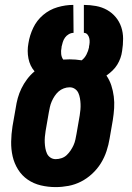

<svg xmlns="http://www.w3.org/2000/svg" viewBox="-20 -755 540 783"><path d="M207 8Q176 8 146.5 1Q117 -6 93 -22.5Q69 -39 53.5 -64Q38 -89 31.5 -117.5Q25 -146 25.5 -177Q26 -208 31 -240L44 -314Q47 -335 52.5 -355Q58 -375 67.5 -394.5Q77 -414 90.5 -432Q104 -450 121 -464Q102 -486 96 -516.5Q90 -547 96 -579Q101 -611 115.5 -641.5Q130 -672 156 -694Q182 -716 214.5 -725.5Q247 -735 279 -735L280 -621Q270 -621 260.5 -615.5Q251 -610 245 -601.5Q239 -593 236 -583Q233 -573 231 -564V-561Q228 -548 229.5 -534.5Q231 -521 238 -512Q244 -512 251 -512.5Q258 -513 264 -513Q277 -513 288.5 -512Q300 -511 313 -509Q325 -518 332.5 -532.5Q340 -547 343 -562V-565Q345 -574 345.5 -582.5Q346 -591 344 -599.5Q342 -608 336.5 -614.5Q331 -621 322 -621V-735Q347 -735 371.5 -730.5Q396 -726 416.5 -714.5Q437 -703 452 -685Q467 -667 474.5 -644.5Q482 -622 482 -597Q482 -572 478 -547Q476 -532 471 -518Q466 -504 458 -491Q450 -478 438.5 -467Q427 -456 414 -447Q427 -428 434 -406.5Q441 -385 444 -361.5Q447 -338 445.5 -314Q444 -290 440 -265L427 -190Q423 -165 414.5 -139Q406 -113 391.5 -89.5Q377 -66 356 -46.5Q335 -27 310.5 -14.5Q286 -2 259.5 3Q233 8 207 8ZM207 -106Q219 -106 231 -110Q243 -114 252 -122.5Q261 -131 268 -141.5Q275 -152 280 -163Q285 -174 287.5 -186Q290 -198 292 -209L305 -284Q307 -296 308 -308Q309 -320 308.5 -331.5Q308 -343 306 -354.5Q304 -366 299.5 -376Q295 -386 285.5 -392.5Q276 -399 264 -399Q252 -399 240 -394.5Q228 -390 219 -382Q210 -374 203 -363.5Q196 -353 191 -341.5Q186 -330 183.5 -318.5Q181 -307 179 -296L166 -221Q164 -209 163 -197Q162 -185 162.5 -173.5Q163 -162 165 -150.5Q167 -139 171.5 -129Q176 -119 185.5 -112.5Q195 -106 207 -106Z"/></svg>

Font: Iosevka Heavy
Style: Italic
Weight: 900
Italic angle: -9°
Monospace: yes
Designer: Belleve Invis
Foundry: Belleve Invis
Version: Version 32.5.0; ttfautohint (v1.8.4)